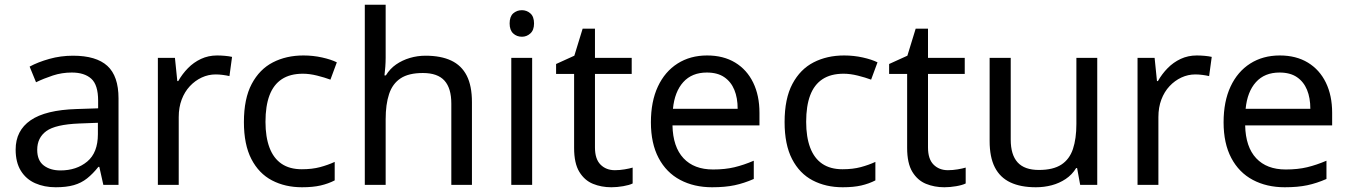

<svg xmlns="http://www.w3.org/2000/svg" viewBox="-20 -780 5691 810"><path d="M288 -545Q386 -545 433 -502Q480 -459 480 -365V0H416L399 -76H395Q372 -47 347.5 -27.5Q323 -8 291.5 1Q260 10 215 10Q167 10 128.5 -7Q90 -24 68 -59.5Q46 -95 46 -149Q46 -229 109 -272.5Q172 -316 303 -320L394 -323V-355Q394 -422 365 -448Q336 -474 283 -474Q241 -474 203 -461.5Q165 -449 132 -433L105 -499Q140 -518 188 -531.5Q236 -545 288 -545ZM314 -259Q214 -255 175.5 -227Q137 -199 137 -148Q137 -103 164.5 -82Q192 -61 235 -61Q303 -61 348 -98.5Q393 -136 393 -214V-262Z M896 -546Q911 -546 928.5 -544.5Q946 -543 959 -540L948 -459Q935 -462 919.5 -464Q904 -466 890 -466Q859 -466 831 -453Q803 -440 781 -416.5Q759 -393 746.5 -360Q734 -327 734 -286V0H646V-536H718L728 -438H732Q749 -468 773 -492.5Q797 -517 828 -531.5Q859 -546 896 -546Z M1254 10Q1183 10 1127.5 -19Q1072 -48 1040.5 -109Q1009 -170 1009 -265Q1009 -364 1042 -426Q1075 -488 1131.5 -517Q1188 -546 1260 -546Q1301 -546 1339 -537.5Q1377 -529 1401 -517L1374 -444Q1350 -453 1318 -461Q1286 -469 1258 -469Q1204 -469 1169 -446Q1134 -423 1117 -378Q1100 -333 1100 -266Q1100 -202 1117 -157Q1134 -112 1168 -89Q1202 -66 1253 -66Q1297 -66 1330.5 -75Q1364 -84 1392 -97V-19Q1365 -5 1332.5 2.5Q1300 10 1254 10Z M1607 -537Q1607 -518 1605.5 -498Q1604 -478 1602 -462H1608Q1625 -490 1651 -508Q1677 -526 1709 -535.5Q1741 -545 1775 -545Q1840 -545 1883.5 -524.5Q1927 -504 1949 -461Q1971 -418 1971 -349V0H1884V-343Q1884 -408 1855 -440Q1826 -472 1764 -472Q1704 -472 1670 -449.5Q1636 -427 1621.5 -383.5Q1607 -340 1607 -277V0H1519V-760H1607Z M2225 -536V0H2137V-536ZM2182 -737Q2202 -737 2217.5 -723.5Q2233 -710 2233 -681Q2233 -653 2217.5 -639Q2202 -625 2182 -625Q2160 -625 2145 -639Q2130 -653 2130 -681Q2130 -710 2145 -723.5Q2160 -737 2182 -737Z M2574 -62Q2594 -62 2615 -65.5Q2636 -69 2649 -73V-6Q2635 1 2609 5.5Q2583 10 2559 10Q2517 10 2481.5 -4.5Q2446 -19 2424 -55Q2402 -91 2402 -156V-468H2326V-510L2403 -545L2438 -659H2490V-536H2645V-468H2490V-158Q2490 -109 2513.5 -85.5Q2537 -62 2574 -62Z M2963 -546Q3032 -546 3081.5 -516Q3131 -486 3157.5 -431.5Q3184 -377 3184 -304V-251H2817Q2819 -160 2863.5 -112.5Q2908 -65 2988 -65Q3039 -65 3078.5 -74.5Q3118 -84 3160 -102V-25Q3119 -7 3079 1.5Q3039 10 2984 10Q2908 10 2849.5 -21Q2791 -52 2758.5 -113.5Q2726 -175 2726 -264Q2726 -352 2755.5 -415Q2785 -478 2838.5 -512Q2892 -546 2963 -546ZM2962 -474Q2899 -474 2862.5 -433.5Q2826 -393 2819 -321H3092Q3092 -367 3078 -401Q3064 -435 3035.5 -454.5Q3007 -474 2962 -474Z M3535 10Q3464 10 3408.5 -19Q3353 -48 3321.5 -109Q3290 -170 3290 -265Q3290 -364 3323 -426Q3356 -488 3412.5 -517Q3469 -546 3541 -546Q3582 -546 3620 -537.5Q3658 -529 3682 -517L3655 -444Q3631 -453 3599 -461Q3567 -469 3539 -469Q3485 -469 3450 -446Q3415 -423 3398 -378Q3381 -333 3381 -266Q3381 -202 3398 -157Q3415 -112 3449 -89Q3483 -66 3534 -66Q3578 -66 3611.5 -75Q3645 -84 3673 -97V-19Q3646 -5 3613.5 2.5Q3581 10 3535 10Z M3979 -62Q3999 -62 4020 -65.5Q4041 -69 4054 -73V-6Q4040 1 4014 5.5Q3988 10 3964 10Q3922 10 3886.5 -4.5Q3851 -19 3829 -55Q3807 -91 3807 -156V-468H3731V-510L3808 -545L3843 -659H3895V-536H4050V-468H3895V-158Q3895 -109 3918.5 -85.5Q3942 -62 3979 -62Z M4609 -536V0H4537L4524 -71H4520Q4503 -43 4476 -25Q4449 -7 4417 1.5Q4385 10 4350 10Q4286 10 4242.5 -10.5Q4199 -31 4177 -74Q4155 -117 4155 -185V-536H4244V-191Q4244 -127 4273 -95Q4302 -63 4363 -63Q4423 -63 4457.5 -85.5Q4492 -108 4506.5 -151.5Q4521 -195 4521 -257V-536Z M5029 -546Q5044 -546 5061.5 -544.5Q5079 -543 5092 -540L5081 -459Q5068 -462 5052.5 -464Q5037 -466 5023 -466Q4992 -466 4964 -453Q4936 -440 4914 -416.5Q4892 -393 4879.5 -360Q4867 -327 4867 -286V0H4779V-536H4851L4861 -438H4865Q4882 -468 4906 -492.5Q4930 -517 4961 -531.5Q4992 -546 5029 -546Z M5379 -546Q5448 -546 5497.5 -516Q5547 -486 5573.5 -431.5Q5600 -377 5600 -304V-251H5233Q5235 -160 5279.5 -112.5Q5324 -65 5404 -65Q5455 -65 5494.5 -74.5Q5534 -84 5576 -102V-25Q5535 -7 5495 1.5Q5455 10 5400 10Q5324 10 5265.5 -21Q5207 -52 5174.5 -113.5Q5142 -175 5142 -264Q5142 -352 5171.5 -415Q5201 -478 5254.5 -512Q5308 -546 5379 -546ZM5378 -474Q5315 -474 5278.5 -433.5Q5242 -393 5235 -321H5508Q5508 -367 5494 -401Q5480 -435 5451.5 -454.5Q5423 -474 5378 -474Z"/></svg>

Font: Noto Sans Kannada
Style: Regular
Weight: 400
Designer: Jelle Bosma - Monotype Design Team
Foundry: Monotype Imaging Inc.
Version: Version 2.003